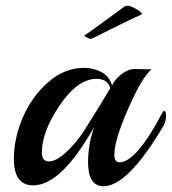

<svg xmlns="http://www.w3.org/2000/svg" viewBox="-20 -639 595 665"><path d="M445 -400 495 -399H505Q472 -372 424 -262.5Q376 -153 376 -103Q376 -77 394 -77Q452 -77 542 -248Q546 -255 549 -255Q555 -255 555 -236.5Q555 -218 545 -201Q422 6 339 6Q285 6 285 -77Q285 -139 306 -199Q192 3 95 3Q28 3 28 -89Q28 -159 58.5 -231Q89 -303 146 -353.5Q203 -404 271 -404Q303 -404 331 -389.5Q359 -375 368 -343Q379 -366 402 -383Q425 -400 445 -400ZM362 -334Q352 -366 315 -366Q249 -366 187 -274.5Q125 -183 125 -111Q125 -80 149 -80Q175 -80 210 -112.5Q245 -145 273 -189Q335 -287 362 -334ZM469 -588Q429 -571 363 -537.5Q297 -504 294 -504Q291 -504 281.5 -509Q272 -514 272 -516Q281 -521 337.5 -562.5Q394 -604 412 -617Q416 -619 424 -619Q432 -619 451.5 -608Q471 -597 471 -591Q471 -589 469 -588Z"/></svg>

Font: Playball
Style: Regular
Weight: 400
Designer: Robert E. Leuschke
Foundry: Robert E. Leuschke
Version: Version 1.001